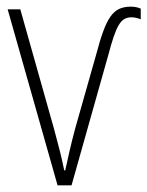

<svg xmlns="http://www.w3.org/2000/svg" viewBox="-20 -557 443 577"><path d="M372 -537C319 -536 299 -506 269 -393L206 -171C193 -123 184 -81 176 -45H173C165 -86 154 -126 142 -171L41 -529H3L153 0H195L305 -390C329 -480 342 -505 375 -505C384 -505 393 -503 403 -499V-531C394 -535 385 -537 372 -537Z"/></svg>

Font: Noto Sans Condensed ExtraLight
Style: Regular
Weight: 200
Width: 3
Designer: Monotype Design Team
Foundry: Monotype Imaging Inc.
Version: Version 2.013